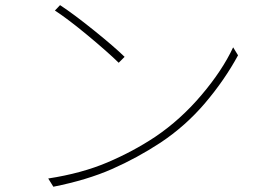

<svg xmlns="http://www.w3.org/2000/svg" viewBox="-20 -708 1017 729"><path d="M453.1 -492.2 430.7 -469.7Q388.7 -510.7 314 -572.8Q239.3 -634.8 188.5 -668L208 -688.5Q258.8 -655.3 335.9 -593.3Q413.1 -531.2 453.1 -492.2ZM569.3 -188.5Q665 -252.9 744.6 -346.7Q824.2 -440.4 865.2 -528.3L883.8 -498Q833 -404.3 758.8 -316.9Q684.6 -229.5 588.9 -166Q501 -108.4 405.8 -66.4Q310.5 -24.4 182.6 1L163.1 -30.3Q290 -49.8 387.7 -91.3Q485.4 -132.8 569.3 -188.5Z"/></svg>

Font: Min Sans VF VF
Style: Regular
Weight: 400
Designer: Jinseong-Kim, NotoSansCJK, Nunito
Foundry: Jinseong-Kim
Version: Version 1.420;Glyphs 3.1.2 (3151)